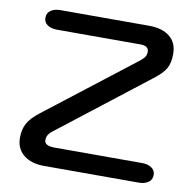

<svg xmlns="http://www.w3.org/2000/svg" viewBox="-78 -780 874 860"><g transform="rotate(10 358.5 -350.0)"><path d="M49 -106Q49 -143 63.5 -170.5Q78 -198 118 -229L518 -539Q533 -551 539.5 -560.5Q546 -570 546 -584Q546 -611 508 -611H128Q102 -611 85 -622.5Q68 -634 68 -655Q68 -677 85 -688.5Q102 -700 128 -700H532Q592 -700 626 -672.5Q660 -645 660 -594Q660 -554 646 -528.5Q632 -503 591 -472L191 -161Q176 -150 169.5 -139.5Q163 -129 163 -115Q163 -89 210 -89H608Q634 -89 651 -77.5Q668 -66 668 -45Q668 -23 651 -11.5Q634 0 608 0H177Q118 0 83.5 -28.5Q49 -57 49 -106Z"/></g></svg>

Font: Kodchasan SemiBold
Style: Regular
Weight: 600
Version: Version 1.000; ttfautohint (v1.6)